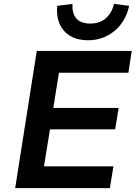

<svg xmlns="http://www.w3.org/2000/svg" viewBox="-20 -967 702 987"><path d="M58 0 169 -705H657L640 -593H283L254 -412H590L572 -302H237L206 -112H563L545 0ZM432 -760Q380 -760 342.5 -781.5Q305 -803 287 -843Q269 -883 274 -937L353 -947Q349 -901 371.5 -873.5Q394 -846 444 -846Q494 -846 525 -874Q556 -902 566 -947L644 -937Q626 -855 568 -807.5Q510 -760 432 -760Z"/></svg>

Font: Nunito Sans 7pt
Style: Bold Italic
Weight: 700
Italic angle: -9°
Version: Version 3.101;gftools[0.9.27]